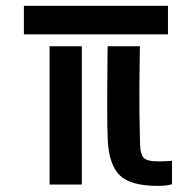

<svg xmlns="http://www.w3.org/2000/svg" viewBox="-20 -618 656 643"><path d="M60 -503V-598.5H542.5V-503ZM556 -1Q537.5 4.5 509.5 4.5Q417.5 4.5 381.5 -30.5Q345.5 -65.5 341 -145.5Q340 -172.5 339.5 -196Q339 -219.5 339 -248.8Q339 -278 339.2 -320.5Q339.5 -363 340 -428L340.5 -463H448.5L448 -428Q447 -373.5 446.8 -328.8Q446.5 -284 447 -238Q447.5 -192 449 -134Q450 -102.5 460.8 -90Q471.5 -77.5 510.5 -77.5Q523 -77.5 533 -78Q543 -78.5 556 -79.5ZM146 0V-463H254V0Z"/></svg>

Font: Big Shoulders Stencil Display
Style: Bold
Weight: 700
Designer: Patric King
Foundry: XO Type Co
Version: Version 1.000